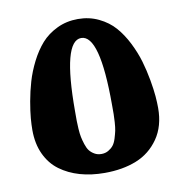

<svg xmlns="http://www.w3.org/2000/svg" viewBox="-68 -623 653 687"><g transform="rotate(-10 258.5 -279.5)"><path d="M258.8 -559.1Q299.8 -559.1 334.2 -542.5Q368.7 -525.9 391.6 -499.8Q414.6 -473.6 432.4 -438.2Q450.2 -402.8 460.2 -368.7Q470.2 -334.5 476.6 -298.6Q482.9 -262.7 484.9 -238.5Q486.8 -214.4 486.8 -195.8Q486.8 -129.9 455.6 -85Q424.3 -40 374.3 -20Q324.2 0 258.8 0Q210 0 169.2 -11.7Q128.4 -23.4 96.9 -46.6Q65.4 -69.8 47.6 -107.9Q29.8 -146 29.8 -195.8Q29.8 -214.4 31.7 -238.5Q33.7 -262.7 40 -298.6Q46.4 -334.5 56.4 -368.7Q66.4 -402.8 84.2 -438.2Q102.1 -473.6 125.2 -499.8Q148.4 -525.9 182.9 -542.5Q217.3 -559.1 258.8 -559.1ZM258.8 -490.2Q191.9 -490.2 191.9 -236.8Q191.9 -233.9 191.9 -227.5Q191.9 -210.9 191.9 -200.9Q191.9 -190.9 193.1 -172.1Q194.3 -153.3 196.8 -141.4Q199.2 -129.4 204.1 -114.3Q209 -99.1 215.8 -90.3Q222.7 -81.5 233.6 -75.2Q244.6 -68.8 258.8 -68.8Q272.9 -68.8 283.9 -75.2Q294.9 -81.5 302 -90.3Q309.1 -99.1 314 -114.7Q318.8 -130.4 321.3 -141.8Q323.7 -153.3 325 -173.1Q326.2 -192.9 326.2 -201.7Q326.2 -210.4 326.2 -228.5Q326.2 -234.4 326.2 -236.8Q326.2 -490.2 258.8 -490.2Z"/></g></svg>

Font: Wesal
Style: Regular
Weight: 900
Designer: Ahmed zaza
Foundry: Ahmed zaza
Version: Version 2.01